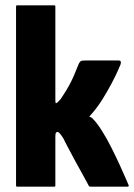

<svg xmlns="http://www.w3.org/2000/svg" viewBox="-20 -698 501 718"><path d="M40 -4V-674Q40 -678 44 -678H183Q187 -678 187 -674V-323Q187 -321 187.5 -316.5Q188 -312 189 -312Q191 -312 193.5 -314Q196 -316 197 -317Q204 -324 207.5 -328.5Q211 -333 217 -343Q230 -363 239 -379.5Q248 -396 256 -414.5Q264 -433 274 -458Q279 -469 284.5 -470.5Q290 -472 304 -472H422Q432 -472 432 -465.5Q432 -459 430 -455Q428 -450 419.5 -431Q411 -412 397 -385.5Q383 -359 365.5 -330.5Q348 -302 327 -277Q323 -272 320 -269Q317 -266 314 -262Q316 -261 320.5 -259Q325 -257 326 -255Q343 -238 361.5 -208.5Q380 -179 397 -145Q414 -111 428 -80.5Q442 -50 450.5 -30Q459 -10 460 -8Q464 0 457 0Q454 0 433.5 0Q413 0 388 0Q363 0 342.5 0Q322 0 319 0Q315 0 314 -0.5Q313 -1 310 -7Q310 -7 302.5 -21Q295 -35 283 -56.5Q271 -78 258.5 -101Q246 -124 236.5 -142.5Q227 -161 223 -168Q220 -176 213.5 -186Q207 -196 200.5 -202Q194 -208 189 -201Q187 -198 187 -185V-4Q187 0 183 0H44Q40 0 40 -4Z"/></svg>

Font: Glory Thin ExtraBold
Style: Regular
Weight: 800
Version: Version 1.011